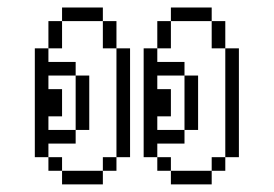

<svg xmlns="http://www.w3.org/2000/svg" viewBox="-20 -484 719 504"><path d="M250 -35.7H142.9V0H250ZM71.4 -357.1V-71.4H107.1V-107.1H178.6V-142.9H107.1V-178.6H142.9V-250H107.1V-285.7H178.6V-321.4H107.1V-357.1ZM142.9 -35.7V-71.4H107.1V-35.7ZM250 -71.4V-35.7H285.7V-71.4ZM285.7 -357.1V-71.4H321.4V-357.1ZM107.1 -428.6V-357.1H142.9V-428.6ZM142.9 -464.3V-428.6H250V-464.3ZM250 -428.6V-357.1H285.7V-428.6ZM178.6 -285.7V-142.9H214.3V-285.7ZM535.7 -35.7H428.6V0H535.7ZM357.1 -357.1V-71.4H392.9V-107.1H464.3V-142.9H392.9V-178.6H428.6V-250H392.9V-285.7H464.3V-321.4H392.9V-357.1ZM428.6 -35.7V-71.4H392.9V-35.7ZM535.7 -71.4V-35.7H571.4V-71.4ZM392.9 -428.6V-357.1H428.6V-428.6ZM428.6 -464.3V-428.6H535.7V-464.3ZM535.7 -428.6V-357.1H571.4V-428.6ZM464.3 -285.7V-142.9H500V-285.7ZM571.4 -357.1V-71.4H607.1V-357.1Z"/></svg>

Font: Gossip Icons Med Pixel
Style: Regular
Weight: 500
Designer: Deborah Khodanovich
Version: Version 1.001;Glyphs 3.3.1 (3343)